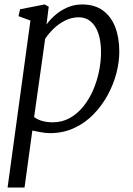

<svg xmlns="http://www.w3.org/2000/svg" viewBox="-20 -587 596 861"><path d="M14 254 116.5 -495 63 -514.5 70 -545.5 180 -567 198.5 -557 188.5 -477Q204.5 -499.5 228.2 -520Q252 -540.5 282.5 -553.8Q313 -567 348 -567Q404.5 -567 441.5 -540Q478.5 -513 496.8 -465.2Q515 -417.5 515 -355.5Q515 -309 501.8 -258.2Q488.5 -207.5 462.5 -160Q436.5 -112.5 399 -74Q361.5 -35.5 312.5 -12.8Q263.5 10 204 10Q185.5 10 164.8 6.2Q144 2.5 125 -1.5L90 254ZM133 -62Q150 -49.5 171.5 -44Q193 -38.5 216 -38.5Q259 -38.5 293.5 -58Q328 -77.5 354.2 -110.2Q380.5 -143 398 -183.8Q415.5 -224.5 424.2 -268Q433 -311.5 433 -351.5Q433 -403 420.8 -438Q408.5 -473 386.2 -491.2Q364 -509.5 333.5 -509.5Q300.5 -509.5 270.8 -494.2Q241 -479 218.5 -456.5Q196 -434 182.5 -413Z"/></svg>

Font: Merriweather 20pt Light
Style: Italic
Weight: 300
Italic angle: -7.8°
Version: Version 2.101